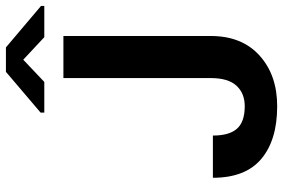

<svg xmlns="http://www.w3.org/2000/svg" viewBox="-174 -771 956 648"><g transform="rotate(-90 304.0 -447.0)"><path d="M608 -775.5H502.5L426.5 -846.5L351.5 -775.5H248V-788L385.5 -905H468L608 -786.5ZM269.5 10.5Q155.5 10.5 91.8 -43Q28 -96.5 28 -206.5H170.5Q170.5 -151 193.8 -125Q217 -99 269.5 -99Q313 -99 338.8 -127Q364.5 -155 364.5 -213.5V-711H506.5V-213.5Q506.5 -108.5 440.5 -49Q374.5 10.5 269.5 10.5Z"/></g></svg>

Font: Roberto Sans
Style: Bold
Weight: 700
Designer: Google (font) & Cristiano Sobral (main changes)
Version: Version 1.000;October 12, 2021;FontCreator 14.0.0.2814 64-bi